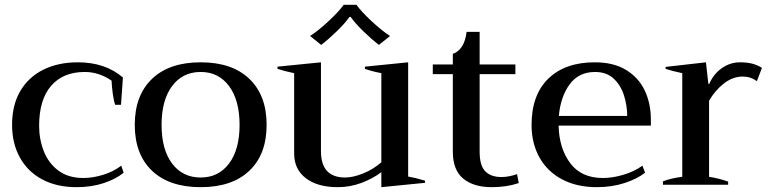

<svg xmlns="http://www.w3.org/2000/svg" viewBox="-20 -765 3190 795"><path d="M30 -248Q30 -330 64 -388Q98 -446 159.5 -476.5Q221 -507 302 -507Q416 -507 489 -444L481 -331H457Q451 -347 447 -376.5Q443 -406 442 -431Q390 -467 331 -467Q241 -467 191.5 -409.5Q142 -352 142 -244Q142 -188 161.5 -138.5Q181 -89 222 -58.5Q263 -28 325 -28Q365 -28 408 -41.5Q451 -55 482 -79L492 -50Q461 -24 410 -7Q359 10 297 10Q215 10 155 -22Q95 -54 62.5 -112.5Q30 -171 30 -248Z M538 -248Q538 -370 609.5 -438.5Q681 -507 811 -507Q941 -507 1012.5 -438.5Q1084 -370 1084 -248Q1084 -126 1012.5 -58Q941 10 811 10Q681 10 609.5 -58Q538 -126 538 -248ZM972 -248Q972 -350 928.5 -408.5Q885 -467 811 -467Q736 -467 692.5 -408.5Q649 -350 649 -248Q649 -146 692.5 -88Q736 -30 811 -30Q885 -30 928.5 -88Q972 -146 972 -248Z M1310 -579 1264 -616Q1297 -637 1340 -677Q1383 -717 1403 -745H1456Q1476 -717 1519 -677Q1562 -637 1595 -616L1549 -579Q1518 -603 1484 -636Q1450 -669 1432 -695H1427Q1409 -669 1375 -636Q1341 -603 1310 -579ZM1740 -17V-8L1559 10V-52Q1523 -25 1476 -7.5Q1429 10 1379 10Q1295 10 1246.5 -27Q1198 -64 1198 -129V-462Q1155 -471 1129 -480V-489L1309 -507V-139Q1309 -30 1409 -30Q1442 -30 1484 -47Q1526 -64 1559 -93V-462Q1518 -470 1491 -480V-489L1670 -507V-34Q1700 -29 1740 -17Z M2128 -7Q2078 10 2016 10Q1941 10 1898 -25.5Q1855 -61 1855 -137V-458H1772V-498H1855V-542Q1903 -559 1912 -633H1966V-498H2114V-458H1966V-137Q1966 -79 1989.5 -55.5Q2013 -32 2056 -32Q2087 -32 2121 -44Z M2675 -245H2293Q2295 -151 2341 -89.5Q2387 -28 2476 -28Q2517 -28 2562 -41.5Q2607 -55 2640 -79L2651 -50Q2620 -25 2567 -7.5Q2514 10 2451 10Q2369 10 2308 -22Q2247 -54 2214 -112.5Q2181 -171 2181 -248Q2181 -372 2250.5 -439.5Q2320 -507 2443 -507Q2521 -507 2573 -475Q2625 -443 2650 -389.5Q2675 -336 2675 -270ZM2577 -285Q2577 -327 2564 -369Q2551 -411 2521.5 -439Q2492 -467 2444 -467Q2376 -467 2338.5 -415.5Q2301 -364 2294 -285Z M2725 -14Q2757 -27 2805 -33V-462Q2762 -471 2736 -480V-488L2903 -507L2913 -418H2917Q2934 -458 2968.5 -482.5Q3003 -507 3044 -507Q3071 -507 3092.5 -502Q3114 -497 3135 -484L3114 -429Q3088 -448 3056 -448Q3014 -448 2977.5 -419.5Q2941 -391 2916 -348V-33Q2955 -27 2995 -13V0H2725Z"/></svg>

Font: Trirong Medium
Style: Regular
Weight: 500
Designer: Katatrad Team
Foundry: CadsonDemak
Version: Version 1.001